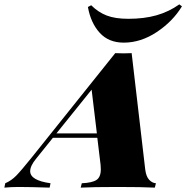

<svg xmlns="http://www.w3.org/2000/svg" viewBox="-116 -858 852 878"><path d="M597 -20 592 0Q534 -3 423 -3Q307 -3 253 0L258 -20Q305 -22 325 -35Q345 -48 345 -84Q345 -97 344 -104L329 -228H126L48 -131Q22 -99 22 -75Q22 -33 115 -20L111 0Q22 -3 -31 -3Q-65 -3 -96 0L-92 -20Q-64 -32 -41.5 -55Q-19 -78 30 -139L411 -615Q424 -614 449 -614Q474 -614 486 -615L548 -84Q552 -51 566 -36Q580 -21 597 -20ZM327 -248 303 -448 142 -248ZM704 -838 716 -829Q674 -760 601 -711.5Q528 -663 450 -663Q381 -663 340 -708Q299 -753 286 -826L301 -834Q333 -802 372 -787Q411 -772 471 -772Q543 -772 599.5 -788Q656 -804 704 -838Z"/></svg>

Font: Playfair Display SC Black
Style: Italic
Weight: 900
Italic angle: -14°
Designer: Claus Eggers Sørensen
Foundry: Claus Eggers Sørensen
Version: Version 1.200; ttfautohint (v1.6)